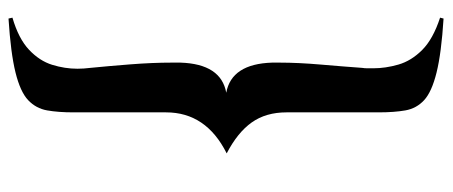

<svg xmlns="http://www.w3.org/2000/svg" viewBox="-318 -560 1037 440"><g transform="rotate(-90 200.0 -340.5)"><path d="M377 158Q298 153 253.5 142Q209 131 190 113.5Q171 96 166.5 70.5Q162 45 162 9V-202Q162 -249 139 -281.5Q116 -314 68 -339Q162 -386 162 -478V-690Q162 -725 166.5 -750.5Q171 -776 190 -794Q209 -812 253.5 -823Q298 -834 377 -839L379 -830Q331 -816 305.5 -792Q280 -768 271 -739Q262 -710 262 -681Q262 -674 262.5 -666.5Q263 -659 264 -651Q268 -611 272 -560Q276 -509 276 -465V-445Q273 -352 207 -340Q273 -328 276 -235V-218Q276 -175 271.5 -123Q267 -71 264 -29Q263 -23 263 -16.5Q263 -10 263 -3Q263 25 271.5 54.5Q280 84 305 109Q330 134 379 150Z"/></g></svg>

Font: Reggae One
Style: Regular
Weight: 400
Designer: Fontworks Inc.
Foundry: Fontworks Inc.
Version: Version 1.100